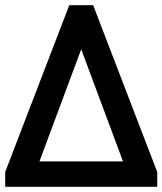

<svg xmlns="http://www.w3.org/2000/svg" viewBox="-20 -720 626 740"><path d="M586 -57V0H0V-57L247 -700H339ZM454 -98 293 -530 132 -98Z"/></svg>

Font: Krub SemiBold
Style: Regular
Weight: 600
Version: Version 1.000; ttfautohint (v1.6)